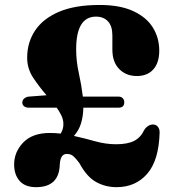

<svg xmlns="http://www.w3.org/2000/svg" viewBox="-20 -738 704 774"><path d="M37 -75Q37 -125.5 74 -163.8Q111 -202 181 -202Q202 -202 224.5 -199.5Q236 -217.5 235.5 -238.5Q235.5 -255 228 -271.2Q220.5 -287.5 208.5 -304H95.5Q84.5 -304 77.2 -309.5Q70 -315 70 -324.5Q70 -334.5 77.5 -340.8Q85 -347 95 -348.5L167.5 -354Q139 -387 114.2 -424Q89.5 -461 89.5 -505Q89.5 -567 121.5 -615Q153.5 -663 218 -690.5Q282.5 -718 381.5 -718Q464 -718 517.2 -693.2Q570.5 -668.5 596.2 -627Q622 -585.5 622 -534Q622 -485 598 -458.2Q574 -431.5 531.5 -431.5Q488.5 -431.5 460.8 -459.5Q433 -487.5 433 -538V-595.5Q433 -633 415.2 -652Q397.5 -671 367 -671Q287 -671 287 -539Q287 -491.5 297.8 -443Q308.5 -394.5 314 -348.5H458.5Q468.5 -348.5 474.8 -342Q481 -335.5 481 -326Q481 -304 458.5 -304H316Q315.5 -271 307 -242Q298.5 -213 278 -190Q323 -180 364.8 -168.2Q406.5 -156.5 448.5 -156.5Q494.5 -156.5 521 -170.2Q547.5 -184 561.5 -214Q567 -223.5 576.8 -230Q586.5 -236.5 598 -236Q608.5 -236 616 -227.5Q623.5 -219 623.5 -204Q620.5 -91.5 573.5 -37.5Q526.5 16.5 450 16.5Q404.5 16.5 367 -4.5Q329.5 -25.5 300 -80.5Q285.5 -100 275.2 -108.8Q265 -117.5 249 -117.5Q223.5 -117.5 221 -75Q218.5 16.5 125.5 16.5Q81 16.5 59 -8.8Q37 -34 37 -75Z"/></svg>

Font: Fraunces 9pt Soft
Style: Bold
Weight: 700
Version: Version 1.000;[b76b70a41]